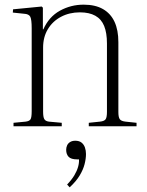

<svg xmlns="http://www.w3.org/2000/svg" viewBox="-20 -542 633 824"><path d="M38 0V-15L90 -20Q106 -22 111 -30Q116 -38 116 -65V-421Q116 -458 110 -470Q104 -482 83 -483L35 -488L36 -502L159 -514L164 -509V-416H166Q190 -470 237 -496Q284 -522 339 -522Q389 -522 422 -503Q455 -484 471.5 -448.5Q488 -413 488 -361V-61Q488 -39 494 -30.5Q500 -22 519 -20L566 -15V0H361V-15L409 -20Q428 -22 433.5 -30.5Q439 -39 439 -62V-355Q439 -401 427 -430.5Q415 -460 389 -474.5Q363 -489 323 -489Q278 -489 242 -470Q206 -451 185.5 -417Q165 -383 165 -338V-63Q165 -40 170 -31Q175 -22 190 -20L245 -15V0ZM279 262 268 250Q288 229 299 210.5Q310 192 315 174.5Q320 157 319 142H311Q285 142 274.5 131Q264 120 264 101Q264 91 268 82Q272 73 281 67.5Q290 62 303 62Q320 62 330 70Q340 78 344.5 91Q349 104 349 119Q349 139 343 162.5Q337 186 322 211Q307 236 279 262Z"/></svg>

Font: Literata 60pt ExtraLight
Style: Regular
Weight: 250
Designer: Latin by Veronika Burian and Jose Scaglione. Greek by Irene Vlachou. Cyrillic by Vera Evstafieva.
Foundry: TypeTogether
Version: Version 3.103;gftools[0.9.29]